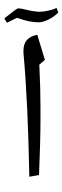

<svg xmlns="http://www.w3.org/2000/svg" viewBox="-34 -835 295 907"><path d="M157.2 -333V-270.5Q157.2 -173.8 150.4 -8.3L104.5 0Q98.1 -350.6 77.1 -582L76.7 -594.7Q76.7 -626.5 92.5 -645.3Q108.4 -664.1 142.6 -670.9Q144 -664.6 145.5 -659.2Q147 -653.8 178.2 -552.2L151.4 -529.3L151.9 -524.4Q157.2 -417 157.2 -333ZM122.1 -719.7ZM131.3 51.8ZM149.4 -729.5Q103.5 -729.5 46.4 -751L-1.5 -727.5L-13.7 -748Q45.4 -795.9 52.2 -795.9L69.8 -793.5Q127.9 -779.3 153.3 -779.3Q170.4 -779.3 195.1 -784.9Q219.7 -790.5 233.4 -797.4L241.2 -775.9Q221.7 -755.4 194.6 -742.4Q167.5 -729.5 149.4 -729.5ZM122.1 -719.7ZM122.6 -815.4Z"/></svg>

Font: Noto Naskh Arabic
Style: Regular
Weight: 400
Designer: Monotype Design team
Foundry: Monotype Imaging Inc.
Version: Version 1.01